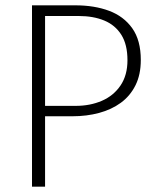

<svg xmlns="http://www.w3.org/2000/svg" viewBox="-20 -700 588 720"><path d="M149 0V-264H252Q305 -264 351.5 -276.5Q398 -289 433 -314.5Q468 -340 488 -380Q508 -420 508 -475Q508 -549 476 -594Q444 -639 389 -659.5Q334 -680 263 -680H100V0ZM275 -640Q330 -640 371 -623Q412 -606 435 -569.5Q458 -533 458 -474Q458 -418 432 -379.5Q406 -341 362 -322Q318 -303 264 -303H149V-640Z"/></svg>

Font: Catamaran Thin Thin
Style: Regular
Weight: 250
Version: Version 2.000